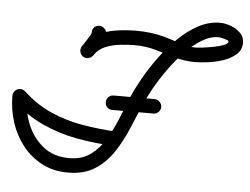

<svg xmlns="http://www.w3.org/2000/svg" viewBox="-49 -703 1033 794"><g transform="rotate(5 467.5 -306.0)"><path d="M368 -557Q368 -533 351.5 -508Q335 -483 323 -463Q317 -453 305 -449.5Q293 -446 282 -453Q272 -459 268.5 -471Q265 -483 272 -494Q277 -502 285.5 -515Q294 -528 301 -539.5Q308 -551 308 -555Q307 -568 315.5 -577Q324 -586 337 -586Q349 -586 358 -577.5Q367 -569 368 -557ZM281 -453Q271 -460 268.5 -472Q266 -484 272 -495Q295 -530 331.5 -548.5Q368 -567 410 -573Q452 -579 491 -579Q521 -579 550.5 -575.5Q580 -572 609 -564Q644 -554 675 -542.5Q706 -531 744 -531Q750 -531 770.5 -533.5Q791 -536 815 -540.5Q839 -545 857 -552Q875 -559 875 -568Q875 -572 858 -577Q841 -582 833 -582Q798 -582 762 -560Q726 -538 692 -502Q658 -466 629 -425Q600 -384 578 -344.5Q556 -305 544 -277Q523 -227 500.5 -173.5Q478 -120 447 -73.5Q416 -27 371 1.5Q326 30 260 30Q199 30 151.5 5Q104 -20 71 -62Q38 -104 21 -157Q4 -210 4 -267Q4 -279 13 -288Q22 -297 34 -297Q47 -297 55.5 -288Q64 -279 64 -267Q64 -208 86 -154Q108 -100 151.5 -65Q195 -30 260 -30Q313 -30 349 -56.5Q385 -83 410 -125Q435 -167 453.5 -213.5Q472 -260 489 -301Q504 -337 529.5 -382.5Q555 -428 588.5 -473.5Q622 -519 661 -557Q700 -595 743.5 -618.5Q787 -642 833 -642Q854 -642 877.5 -633.5Q901 -625 918 -608.5Q935 -592 935 -568Q935 -538 913.5 -519Q892 -500 860.5 -489.5Q829 -479 797 -475Q765 -471 744 -471Q700 -471 659.5 -483Q619 -495 577.5 -507Q536 -519 491 -519Q464 -519 431 -515.5Q398 -512 368.5 -500Q339 -488 323 -462Q316 -452 304 -449.5Q292 -447 281 -453ZM12 -287Q20 -296 32.5 -296.5Q45 -297 55 -289Q110 -238 173 -210.5Q236 -183 304.5 -171.5Q373 -160 445 -156Q458 -156 466.5 -146.5Q475 -137 474 -125Q473 -112 464 -104Q455 -96 443 -96Q362 -100 287 -113.5Q212 -127 143.5 -158Q75 -189 14 -245Q5 -253 4.5 -265.5Q4 -278 12 -287ZM391 -274Q391 -286 399.5 -295Q408 -304 421 -304Q463 -304 505.5 -304Q548 -304 591 -304Q603 -304 612 -295Q621 -286 621 -274Q621 -261 612 -252.5Q603 -244 591 -244Q548 -244 505.5 -244Q463 -244 421 -244Q408 -244 399.5 -252.5Q391 -261 391 -274Z"/></g></svg>

Font: FRB American Cursive Guidelines Arrows
Style: Bold Italic
Weight: 700
Italic angle: -25°
Version: Version 2.0;Modular Font Editor K font №1